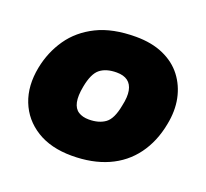

<svg xmlns="http://www.w3.org/2000/svg" viewBox="-99 -648 830 775"><g transform="rotate(20 316.0 -261.0)"><path d="M280 9Q190 9 129 -29Q68 -67 42.5 -132Q17 -197 33 -279Q47 -350 86.5 -407Q126 -464 193.5 -497.5Q261 -531 361 -531Q429 -531 479.5 -508.5Q530 -486 560.5 -446Q591 -406 601.5 -354.5Q612 -303 600 -243Q585 -164 543 -107Q501 -50 434.5 -20.5Q368 9 280 9ZM295 -152Q338 -152 365 -171.5Q392 -191 403 -251Q412 -291 407 -317Q402 -343 384.5 -356Q367 -369 337 -369Q292 -369 266 -348.5Q240 -328 229 -269Q221 -227 226.5 -201Q232 -175 250 -163.5Q268 -152 295 -152Z"/></g></svg>

Font: REM ExtraBold
Style: Italic
Weight: 800
Italic angle: -11°
Designer: Octavio Pardo
Foundry: Ashler Design
Version: Version 1.005;gftools[0.9.28]